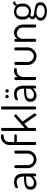

<svg xmlns="http://www.w3.org/2000/svg" viewBox="1540 -2343 1035 4155"><g transform="rotate(-90 2057.5 -265.5)"><path d="M198 -479Q292 -479 335.5 -424.5Q379 -370 379 -286V-26Q379 -15 370 -7.5Q361 0 347 0Q334 0 325.5 -7.5Q317 -15 317 -26V-70Q250 7 166 7Q106 7 68 -26.5Q30 -60 30 -125Q30 -202 89.5 -232Q149 -262 263 -262H314V-286Q314 -341 285 -381.5Q256 -422 196 -422Q156 -422 123.5 -407.5Q91 -393 89 -393Q77 -393 70 -404Q63 -415 63 -428Q63 -447 106 -463Q149 -479 198 -479ZM314 -153V-217H272Q232 -217 204.5 -214Q177 -211 150 -203Q123 -195 109 -177Q95 -159 95 -131Q95 -89 119 -68.5Q143 -48 182 -48Q229 -48 271.5 -83Q314 -118 314 -153Z M686 7Q608 7 552 -49.5Q496 -106 496 -181V-448Q496 -457 505.5 -465Q515 -473 529 -473Q541 -473 551 -465Q561 -457 561 -448V-181Q561 -131 598 -92Q635 -53 686 -53Q737 -53 774 -92Q811 -131 811 -181V-449Q811 -459 821 -466Q831 -473 844 -473Q857 -473 866.5 -466Q876 -459 876 -449V-181Q876 -106 819.5 -49.5Q763 7 686 7Z M1062 -584V-473H1205Q1215 -473 1221.5 -465Q1228 -457 1228 -447Q1228 -435 1221.5 -427Q1215 -419 1205 -419H1062V-25Q1062 -14 1052 -7Q1042 0 1028 0Q1015 0 1006 -7Q997 -14 997 -25V-579Q997 -654 1050 -708.5Q1103 -763 1175 -763H1200Q1212 -763 1220 -754Q1228 -745 1228 -733Q1228 -721 1220 -712.5Q1212 -704 1200 -704H1183Q1132 -704 1097.5 -668.5Q1063 -633 1062 -584Z M1652 -426 1505 -297 1678 -44Q1682 -36 1682 -30Q1682 -19 1671 -8Q1660 3 1647 3Q1635 3 1627 -9L1459 -256L1367 -175V-26Q1367 -16 1357.5 -8Q1348 0 1334 0Q1321 0 1311.5 -8Q1302 -16 1302 -26V-739Q1302 -749 1311 -756Q1320 -763 1334 -763Q1348 -763 1357.5 -756Q1367 -749 1367 -739V-252L1611 -469Q1621 -475 1626 -475Q1638 -475 1648.5 -465.5Q1659 -456 1659 -444Q1659 -432 1652 -426Z M1831 -739V-26Q1831 -16 1821.5 -8Q1812 0 1798 0Q1785 0 1775.5 -8Q1766 -16 1766 -26V-739Q1766 -749 1775 -756Q1784 -763 1798 -763Q1812 -763 1821.5 -756Q1831 -749 1831 -739Z M2046 -666Q2061 -666 2071.5 -656Q2082 -646 2082 -630Q2082 -615 2071.5 -604Q2061 -593 2046 -593Q2030 -593 2019.5 -604Q2009 -615 2009 -630Q2009 -646 2019.5 -656Q2030 -666 2046 -666ZM2205 -630Q2205 -615 2194.5 -604Q2184 -593 2169 -593Q2153 -593 2142.5 -604Q2132 -615 2132 -630Q2132 -646 2142.5 -656Q2153 -666 2169 -666Q2185 -666 2195 -656Q2205 -646 2205 -630ZM2100 -479Q2194 -479 2237.5 -424.5Q2281 -370 2281 -286V-26Q2281 -15 2272 -7.5Q2263 0 2249 0Q2236 0 2227.5 -7.5Q2219 -15 2219 -26V-70Q2152 7 2068 7Q2008 7 1970 -26.5Q1932 -60 1932 -125Q1932 -202 1991.5 -232Q2051 -262 2165 -262H2216V-286Q2216 -341 2187 -381.5Q2158 -422 2098 -422Q2058 -422 2025.5 -407.5Q1993 -393 1991 -393Q1979 -393 1972 -404Q1965 -415 1965 -428Q1965 -447 2008 -463Q2051 -479 2100 -479ZM2216 -153V-217H2174Q2134 -217 2106.5 -214Q2079 -211 2052 -203Q2025 -195 2011 -177Q1997 -159 1997 -131Q1997 -89 2021 -68.5Q2045 -48 2084 -48Q2131 -48 2173.5 -83Q2216 -118 2216 -153Z M2635 -419H2600Q2548 -419 2508 -378.5Q2468 -338 2468 -273V-26Q2468 -16 2458.5 -8Q2449 0 2435 0Q2422 0 2412.5 -8Q2403 -16 2403 -26V-449Q2403 -459 2412 -466Q2421 -473 2435 -473Q2448 -473 2457 -466Q2466 -459 2466 -449V-400Q2484 -433 2519 -456Q2554 -479 2600 -479H2635Q2645 -479 2653 -470Q2661 -461 2661 -449Q2661 -437 2653 -428Q2645 -419 2635 -419Z M2919 7Q2841 7 2785 -49.5Q2729 -106 2729 -181V-448Q2729 -457 2738.5 -465Q2748 -473 2762 -473Q2774 -473 2784 -465Q2794 -457 2794 -448V-181Q2794 -131 2831 -92Q2868 -53 2919 -53Q2970 -53 3007 -92Q3044 -131 3044 -181V-449Q3044 -459 3054 -466Q3064 -473 3077 -473Q3090 -473 3099.5 -466Q3109 -459 3109 -449V-181Q3109 -106 3052.5 -49.5Q2996 7 2919 7Z M3295 -292V-26Q3295 -16 3285 -8Q3275 0 3262 0Q3248 0 3239 -8Q3230 -16 3230 -26V-449Q3230 -460 3239 -466.5Q3248 -473 3262 -473Q3274 -473 3283 -466Q3292 -459 3292 -449V-403Q3309 -435 3344 -457Q3379 -479 3426 -479Q3498 -479 3551 -424Q3604 -369 3604 -292V-26Q3604 -14 3594 -7Q3584 0 3571 0Q3559 0 3549 -7Q3539 -14 3539 -26V-292Q3539 -341 3502 -380Q3465 -419 3414 -419Q3367 -419 3331 -384Q3295 -349 3295 -292Z M3884 -111Q3843 -111 3807 -128Q3776 -111 3776 -89Q3776 -68 3799 -57Q3822 -46 3856.5 -43Q3891 -40 3931.5 -33.5Q3972 -27 4006.5 -17Q4041 -7 4064 20Q4087 47 4087 90Q4087 158 4033 195Q3979 232 3891 232Q3801 232 3744.5 196Q3688 160 3688 99Q3688 24 3773 -10Q3718 -29 3718 -79Q3718 -124 3768 -151Q3713 -197 3713 -277V-315Q3713 -388 3760.5 -433.5Q3808 -479 3885 -479Q3955 -479 4002 -437Q4017 -466 4036 -483Q4055 -500 4073 -500Q4087 -500 4095 -492Q4103 -484 4103 -474Q4103 -456 4086 -452Q4051 -445 4030 -409Q4058 -372 4058 -315V-277Q4058 -205 4009 -158Q3960 -111 3884 -111ZM3994 -277V-315Q3994 -365 3964.5 -397.5Q3935 -430 3885 -430Q3835 -430 3805.5 -397.5Q3776 -365 3776 -315V-278Q3776 -226 3805.5 -193Q3835 -160 3886 -160Q3935 -160 3964.5 -193Q3994 -226 3994 -277ZM4024 92Q4024 72 4014 57Q4004 42 3990.5 34Q3977 26 3955 20Q3933 14 3916.5 12Q3900 10 3875 7.5Q3850 5 3840 4Q3751 32 3751 93Q3751 134 3788.5 159Q3826 184 3890 184Q3953 184 3988.5 159Q4024 134 4024 92Z"/></g></svg>

Font: Dosis
Style: Book
Weight: 400
Designer: EdgarTolentino, PabloImpallari, IginoMarini
Foundry: EdgarTolentino, PabloImpallari, IginoMarini
Version: Version 1.007